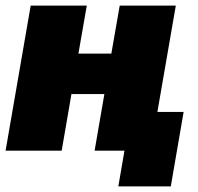

<svg xmlns="http://www.w3.org/2000/svg" viewBox="-24 -540 710 688"><path d="M405 -520 375 -348H257L287 -520H86L-4 0H197L232 -203H350L315 0H422L400 128H588L634 -139H540L606 -520Z"/></svg>

Font: Fixel Text 20240404 Black
Style: Italic
Weight: 900
Width: 4
Italic angle: -10°
Designer: AlfaBravo + MacPaw
Foundry: Kyrylo Tkachov, Marchela Mozhyna, Serhii Makarenko, Maria Weinstein, Zakhar Kryvoshyya
Version: Version 1.211;Glyphs 3.2 (3225)